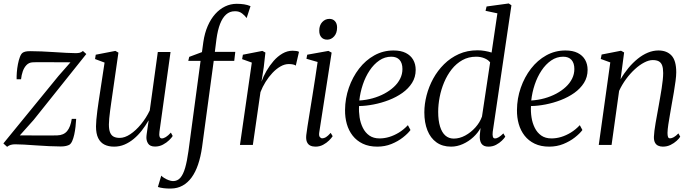

<svg xmlns="http://www.w3.org/2000/svg" viewBox="-20 -837 3992 1109"><path d="M387 -477Q375.5 -477.5 351.5 -477.5Q327.5 -477.5 298.2 -477.5Q269 -477.5 241 -477.8Q213 -478 192.8 -477.8Q172.5 -477.5 167.5 -477Q146.5 -475.5 132.8 -461Q119 -446.5 111.5 -424.8Q104 -403 101.5 -379H76Q75.5 -396 77.2 -419.2Q79 -442.5 83.5 -466Q88 -489.5 94.8 -507.5Q101.5 -525.5 110.5 -532Q116 -536 126 -538.8Q136 -541.5 155 -541.5Q183.5 -541.5 219.8 -540Q256 -538.5 293.2 -536Q330.5 -533.5 363.2 -531.8Q396 -530 417 -530Q429.5 -530 439.2 -532Q449 -534 459 -542.5L478.5 -525L174.5 -144.5L94.5 -55Q114.5 -55 147.2 -54.8Q180 -54.5 214.5 -54.5Q249 -54.5 275.8 -54.5Q302.5 -54.5 310.5 -55Q348 -56 367.8 -80Q387.5 -104 394.5 -150.5H420Q419 -128.5 416.2 -104.8Q413.5 -81 408.8 -59.5Q404 -38 397 -22.2Q390 -6.5 380 -0.5Q373.5 3 361.5 6Q349.5 9 331 9Q301.5 9 264.2 7.2Q227 5.5 189 2.8Q151 0 119.2 -1.8Q87.5 -3.5 68 -3.5Q53 -3.5 42 -0.2Q31 3 21 11L-0.5 -8.5L318 -398.5Z M639 10Q606.5 10 583.2 -1.8Q560 -13.5 547.2 -39.2Q534.5 -65 534.5 -107Q534.5 -121.5 536.5 -145.5Q538.5 -169.5 542.2 -197Q546 -224.5 549.5 -249Q553 -273.5 555.5 -288.5L584 -475.5L529 -496L533 -521L646.5 -543L664 -533L628 -282.5Q625.5 -264.5 622.2 -242.2Q619 -220 616 -197.2Q613 -174.5 611 -153.8Q609 -133 609 -118Q609 -88 616.2 -71Q623.5 -54 637.5 -47.2Q651.5 -40.5 671.5 -40.5Q700.5 -40.5 732.5 -61.8Q764.5 -83 794.2 -119Q824 -155 845 -199L891.5 -536.5H965L901 -76Q898.5 -58 901.8 -47.8Q905 -37.5 915 -37.5Q925 -37.5 938 -45.5Q951 -53.5 967 -71L977.5 -51.5Q972 -42 957.2 -27.5Q942.5 -13 921.5 -1.8Q900.5 9.5 875.5 9.5Q846 9.5 834.8 -8.8Q823.5 -27 826 -51.5Q826 -54 827.5 -64.2Q829 -74.5 831 -88.5Q833 -102.5 835 -116.5Q837 -130.5 838.5 -140L837.5 -140.5Q820 -110 798.8 -82.8Q777.5 -55.5 752.5 -34.8Q727.5 -14 699.2 -2Q671 10 639 10Z M1154.5 -594.5Q1162 -646 1179.8 -686.8Q1197.5 -727.5 1223 -756Q1248.5 -784.5 1280.2 -799.8Q1312 -815 1347 -815Q1370 -815 1389.8 -812Q1409.5 -809 1427 -801.5L1404.5 -732.5Q1396.5 -745 1378.8 -759Q1361 -773 1336 -772Q1307 -772 1286 -753.2Q1265 -734.5 1251.2 -699Q1237.5 -663.5 1230.5 -612.5L1221 -537.5H1339L1333 -485.5H1214.5L1147 13.5Q1139 69.5 1124 113.5Q1109 157.5 1086.8 188Q1064.5 218.5 1034.8 235Q1005 251.5 968 252Q944.5 252.5 925 250Q905.5 247.5 892 243L911.5 177.5Q915.5 182.5 927.2 190.2Q939 198 953.8 203.5Q968.5 209 979.5 209Q1005 209 1021.8 189.8Q1038.5 170.5 1049.5 132.2Q1060.5 94 1068.5 36L1138.5 -485.5H1067.5L1073 -508.5L1146.5 -536Z M1366 0 1434.5 -475.5 1378.5 -495.5 1383 -521 1495.5 -543 1513 -533.5 1503.5 -449 1490.5 -365.5Q1501 -395.5 1519 -426.8Q1537 -458 1560.2 -484.8Q1583.5 -511.5 1611.5 -527.8Q1639.5 -544 1670 -544Q1682 -544 1692 -542.5Q1702 -541 1707 -537.5L1688.5 -458Q1683 -462.5 1672.2 -464.8Q1661.5 -467 1648 -467Q1624 -467 1600 -453.2Q1576 -439.5 1554 -416.2Q1532 -393 1514 -364Q1496 -335 1484.5 -305L1440.5 0Z M1802 10Q1785 10 1772 3.8Q1759 -2.5 1752.8 -17.2Q1746.5 -32 1749 -56.5Q1750.5 -72 1756 -106.5Q1761.5 -141 1769 -187.5Q1776.5 -234 1784.8 -285.5Q1793 -337 1800.8 -387.2Q1808.5 -437.5 1814.5 -479L1750 -497.5L1754.5 -521L1877 -543L1895.5 -533L1824 -72.5Q1821 -53.5 1827.2 -45.8Q1833.5 -38 1841 -38Q1851.5 -38 1862.5 -44.5Q1873.5 -51 1890 -69.5L1901.5 -50.5Q1895 -40 1880.8 -25.8Q1866.5 -11.5 1846.5 -0.8Q1826.5 10 1802 10ZM1870 -608Q1848.5 -608 1836.2 -621.8Q1824 -635.5 1824 -659.5Q1824 -691 1841.2 -709.5Q1858.5 -728 1882.5 -728Q1903 -728 1915 -714.5Q1927 -701 1927 -678.5Q1927 -646 1910 -627Q1893 -608 1870 -608Z M2351 -86Q2336 -65.5 2307.2 -43Q2278.5 -20.5 2240.8 -5.2Q2203 10 2159.5 10Q2111 10 2075.5 -7Q2040 -24 2017 -53.5Q1994 -83 1983.2 -121Q1972.5 -159 1973 -201.5Q1973.5 -268.5 1995 -330.2Q2016.5 -392 2054 -440.5Q2091.5 -489 2142.2 -517.2Q2193 -545.5 2253 -545.5Q2295.5 -545.5 2323.8 -531.2Q2352 -517 2366.5 -491.8Q2381 -466.5 2381 -433.5Q2381 -391.5 2360 -358.2Q2339 -325 2304 -300.2Q2269 -275.5 2226.2 -259Q2183.5 -242.5 2138.8 -233.8Q2094 -225 2054 -224.5Q2052 -192.5 2057 -159.5Q2062 -126.5 2075.8 -98.8Q2089.5 -71 2113.2 -54.2Q2137 -37.5 2172.5 -37.5Q2200.5 -37.5 2228.5 -46Q2256.5 -54.5 2284 -71.2Q2311.5 -88 2336 -114ZM2240 -509.5Q2202.5 -509.5 2170.8 -487.8Q2139 -466 2114.8 -429.5Q2090.5 -393 2075.5 -348Q2060.5 -303 2055.5 -256.5Q2095.5 -259 2132.2 -269.2Q2169 -279.5 2200.2 -296.2Q2231.5 -313 2255 -334.8Q2278.5 -356.5 2291.5 -382.8Q2304.5 -409 2304.5 -438.5Q2304.5 -472.5 2288 -491Q2271.5 -509.5 2240 -509.5Z M2826 -75.5Q2824 -57.5 2826.8 -47.5Q2829.5 -37.5 2839 -37.5Q2849.5 -37.5 2861.2 -44.8Q2873 -52 2887.5 -66.5L2898.5 -47.5Q2892.5 -38 2878.8 -24.5Q2865 -11 2845.2 -0.5Q2825.5 10 2801 10Q2773 10 2761 -7.2Q2749 -24.5 2751.5 -57.5L2755.5 -97.5Q2740.5 -69.5 2713.8 -44.8Q2687 -20 2653.5 -5Q2620 10 2585.5 10Q2535.5 10 2501 -14.8Q2466.5 -39.5 2448.8 -84Q2431 -128.5 2431 -188Q2431 -236 2444 -286.2Q2457 -336.5 2482.2 -382.8Q2507.5 -429 2544.8 -466Q2582 -503 2630.5 -524.8Q2679 -546.5 2738.5 -546.5Q2759 -546.5 2780.5 -542.8Q2802 -539 2819.5 -533.5L2853 -760L2784.5 -774.5L2790.5 -799.5L2918.5 -817L2934 -806.5ZM2811 -476.5Q2800.5 -491 2778.8 -500.2Q2757 -509.5 2730.5 -509.5Q2686 -509.5 2650.8 -489.8Q2615.5 -470 2589.2 -436.8Q2563 -403.5 2545.5 -362Q2528 -320.5 2519.5 -276.2Q2511 -232 2511 -191Q2511 -140.5 2521.8 -106Q2532.5 -71.5 2552.5 -54Q2572.5 -36.5 2601 -36.5Q2634.5 -36.5 2667.2 -54.2Q2700 -72 2726 -101Q2752 -130 2764 -164Z M3344 -86Q3329 -65.5 3300.2 -43Q3271.5 -20.5 3233.8 -5.2Q3196 10 3152.5 10Q3104 10 3068.5 -7Q3033 -24 3010 -53.5Q2987 -83 2976.2 -121Q2965.5 -159 2966 -201.5Q2966.5 -268.5 2988 -330.2Q3009.5 -392 3047 -440.5Q3084.5 -489 3135.2 -517.2Q3186 -545.5 3246 -545.5Q3288.5 -545.5 3316.8 -531.2Q3345 -517 3359.5 -491.8Q3374 -466.5 3374 -433.5Q3374 -391.5 3353 -358.2Q3332 -325 3297 -300.2Q3262 -275.5 3219.2 -259Q3176.5 -242.5 3131.8 -233.8Q3087 -225 3047 -224.5Q3045 -192.5 3050 -159.5Q3055 -126.5 3068.8 -98.8Q3082.5 -71 3106.2 -54.2Q3130 -37.5 3165.5 -37.5Q3193.5 -37.5 3221.5 -46Q3249.5 -54.5 3277 -71.2Q3304.5 -88 3329 -114ZM3233 -509.5Q3195.5 -509.5 3163.8 -487.8Q3132 -466 3107.8 -429.5Q3083.5 -393 3068.5 -348Q3053.5 -303 3048.5 -256.5Q3088.5 -259 3125.2 -269.2Q3162 -279.5 3193.2 -296.2Q3224.5 -313 3248 -334.8Q3271.5 -356.5 3284.5 -382.8Q3297.5 -409 3297.5 -438.5Q3297.5 -472.5 3281 -491Q3264.5 -509.5 3233 -509.5Z M3564.5 -379Q3585 -414.5 3610.2 -444.8Q3635.5 -475 3663.8 -497.8Q3692 -520.5 3722.2 -533Q3752.5 -545.5 3783 -545.5Q3831.5 -545.5 3858.8 -516.2Q3886 -487 3886 -419.5Q3886 -399.5 3882 -369Q3878 -338.5 3872.2 -304.2Q3866.5 -270 3860.5 -238Q3855.5 -208.5 3850 -177Q3844.5 -145.5 3840.2 -117.5Q3836 -89.5 3835.5 -69.5Q3835.5 -54 3838.5 -46Q3841.5 -38 3850 -38Q3860 -38 3872 -44.8Q3884 -51.5 3898.5 -66.5L3909 -47.5Q3903 -37 3888.2 -23.5Q3873.5 -10 3853.2 0Q3833 10 3808.5 10Q3793 10 3781 4.2Q3769 -1.5 3762.8 -14Q3756.5 -26.5 3757 -47Q3757.5 -61 3760 -81.8Q3762.5 -102.5 3766.8 -126.8Q3771 -151 3775.8 -177Q3780.5 -203 3785 -228Q3789 -251.5 3793.5 -276.8Q3798 -302 3801.8 -326.8Q3805.5 -351.5 3808 -374.2Q3810.5 -397 3810.5 -415Q3810.5 -443 3804.5 -459.2Q3798.5 -475.5 3785.2 -482.8Q3772 -490 3750 -490Q3728 -490 3701 -476Q3674 -462 3647 -437.2Q3620 -412.5 3596.2 -380.2Q3572.5 -348 3556 -312L3512.5 0H3438.5L3505 -476.5L3450 -496.5L3455 -522L3567 -544L3585 -534Z"/></svg>

Font: Merriweather 72pt Light
Style: Italic
Weight: 300
Italic angle: -7.8°
Version: Version 2.101